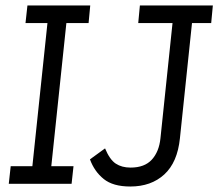

<svg xmlns="http://www.w3.org/2000/svg" viewBox="-20 -670 796 700"><path d="M490 -650H756L750 -586H680L636 -166Q627 -78 579 -34Q531 10 455 10Q392 10 358 -17.5Q324 -45 308 -89L363 -129Q380 -88 402 -73.5Q424 -59 456 -59Q507 -59 533.5 -88Q560 -117 565 -166L609 -586H484ZM19 -64H98L153 -586H73L80 -650H309L303 -586H222L167 -64H248L241 0H12Z"/></svg>

Font: Zilla Slab Regular
Style: Italic
Weight: 400
Italic angle: -6°
Designer: Typotheque.com
Foundry: Typotheque type foundry
Version: Version 1.1; 2017; ttfautohint (v1.6)